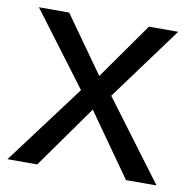

<svg xmlns="http://www.w3.org/2000/svg" viewBox="-69 -649 716 718"><g transform="rotate(10 289.0 -290.0)"><path d="M5 0H118L287 -238L455 0H571L346 -301L551 -580H440L289 -366L137 -580H22L231 -302Z"/></g></svg>

Font: Charger Pro
Style: ExBd
Weight: 400
Designer: Jasper
Foundry: Cannot Into Space Fonts
Version: Version 1.09